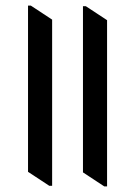

<svg xmlns="http://www.w3.org/2000/svg" viewBox="-20 -650 482 685"><path d="M362 15H352L276 -35V-628H286L362 -578ZM166 13H156L80 -37V-630H90L166 -580Z"/></svg>

Font: Tiro Devanagari Hindi
Style: Regular
Weight: 400
Designer: Devanagari: John Hudson & Fiona Ross. Latin: John Hudson.
Foundry: Tiro Typeworks Ltd.
Version: Version 1.52